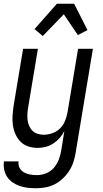

<svg xmlns="http://www.w3.org/2000/svg" viewBox="-29 -780 549 1023"><path d="M164 223Q141 223 119 220.5Q97 218 76.5 211Q56 204 38.5 192Q21 180 9.5 163Q-2 146 -6.5 124.5Q-11 103 -8 80H70Q67 99 75.5 114.5Q84 130 99 138.5Q114 147 132 150Q150 153 169 153Q193 153 217.5 143Q242 133 258.5 113.5Q275 94 284 70.5Q293 47 297 23L314 -82Q304 -62 289 -45Q274 -28 255 -15.5Q236 -3 214.5 2.5Q193 8 172 8Q146 8 121.5 0Q97 -8 80 -25.5Q63 -43 53 -66Q43 -89 39.5 -114.5Q36 -140 38 -166.5Q40 -193 44 -219L94 -520H173L121 -208Q118 -191 117 -174Q116 -157 118 -140.5Q120 -124 126.5 -109Q133 -94 144.5 -83Q156 -72 171.5 -67Q187 -62 204 -62Q227 -62 250.5 -70.5Q274 -79 291.5 -96.5Q309 -114 318 -137Q327 -160 331 -183L387 -520H466L374 34Q370 59 362 83.5Q354 108 339.5 130.5Q325 153 305.5 171.5Q286 190 262 202Q238 214 213 218.5Q188 223 164 223ZM199 -588 155 -625 274 -760H366L437 -620L386 -593L311 -704Z"/></svg>

Font: Iosevka
Style: Italic
Weight: 400
Italic angle: -9°
Monospace: yes
Designer: Belleve Invis
Foundry: Belleve Invis
Version: Version 32.5.0; ttfautohint (v1.8.4)